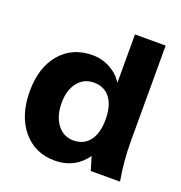

<svg xmlns="http://www.w3.org/2000/svg" viewBox="-124 -775 844 894"><g transform="rotate(20 298.0 -328.0)"><path d="M182 -252Q182 -187 212.5 -146.5Q243 -106 292 -106Q344 -106 372.5 -143.5Q401 -181 401 -249Q401 -317 372.5 -354.5Q344 -392 292 -392Q242 -392 212 -353.5Q182 -315 182 -252ZM398 -67Q341 12 243 12Q144 12 84 -60.5Q24 -133 24 -252Q24 -370 83.5 -440Q143 -510 243 -510Q290 -510 331 -487.5Q372 -465 394 -428V-668H546V-194Q546 -94 563 0H418Z"/></g></svg>

Font: Atkinson Hyperlegible Pro
Style: Bold
Weight: 700
Designer: Elliott Scott, Megan Eiswerth, Linus Boman, Theodore Petrosky, Jacob Perez
Foundry: Braille Institute
Version: Version 1.5.1